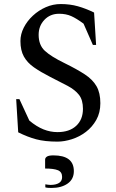

<svg xmlns="http://www.w3.org/2000/svg" viewBox="-20 -690 571 949"><path d="M264 10Q202 10 159 -1.5Q116 -13 70 -36L60 -200H76L125 -94Q161 -64 195 -50.5Q229 -37 264 -37Q323 -37 356.5 -68Q390 -99 390 -152Q390 -196 370.5 -221Q351 -246 314.5 -265.5Q278 -285 228 -310Q181 -334 148 -357Q115 -380 98 -410.5Q81 -441 81 -487Q81 -521 97.5 -553.5Q114 -586 142.5 -612.5Q171 -639 206.5 -654.5Q242 -670 280 -670Q326 -670 365 -659Q404 -648 445 -628L455 -468H439L393 -573Q358 -599 332 -610.5Q306 -622 272 -622Q228 -622 199.5 -592Q171 -562 171 -518Q171 -467 202 -438.5Q233 -410 299 -378Q360 -348 399 -322.5Q438 -297 457 -264Q476 -231 476 -180Q476 -133 456 -97.5Q436 -62 404.5 -38Q373 -14 335.5 -2Q298 10 264 10ZM235 239Q228 239 219 238.5Q210 238 204 236V221Q210 222 217 223Q224 224 229 224Q256 224 271.5 214.5Q287 205 287 185Q287 160 266.5 151.5Q246 143 203 143V99Q203 90 212 84Q221 78 244 78Q345 78 345 156Q345 196 314 217.5Q283 239 235 239Z"/></svg>

Font: Spectral
Style: Regular
Weight: 400
Designer: Jean-Baptiste Levee
Foundry: Production Type
Version: Version 2.001